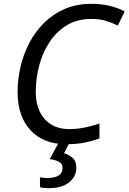

<svg xmlns="http://www.w3.org/2000/svg" viewBox="-20 -744 672 1004"><path d="M326 10Q207 10 139.5 -63Q72 -136 72 -263Q72 -327 87 -393Q102 -459 132.5 -518Q163 -577 209.5 -623.5Q256 -670 318 -697Q380 -724 458 -724Q558 -724 632 -684L596 -610Q569 -624 535.5 -634.5Q502 -645 458 -645Q383 -645 328.5 -611.5Q274 -578 238 -522.5Q202 -467 184.5 -399.5Q167 -332 167 -265Q167 -174 213.5 -121.5Q260 -69 342 -69Q383 -69 422.5 -77Q462 -85 500 -98V-20Q461 -6 421.5 2Q382 10 326 10ZM234 240Q207 240 189 235V183Q199 185 208.5 186Q218 187 225 187Q307 187 307 134Q307 112 288.5 102Q270 92 240 88L288 0H344L315 57Q338 64 358.5 80.5Q379 97 379 134Q379 179 341.5 209.5Q304 240 234 240Z"/></svg>

Font: BC Sans
Style: Italic
Weight: 400
Italic angle: -12°
Designer: Monotype Design Team
Designer: Province of B.C.
Foundry: Monotype Imaging Inc.
Version: Version 2.000;GOOG;noto-source:20170915:90ef993387c0